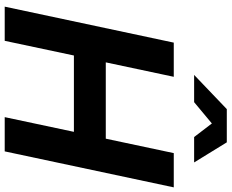

<svg xmlns="http://www.w3.org/2000/svg" viewBox="-102 -858 960 795"><g transform="rotate(90 377.5 -460.0)"><path d="M7 0 156 -700H297.5L237.7 -418.5H553.7L613.5 -700H755.3L606.3 0H464.5L525.4 -286.5H209.3L148.5 0ZM289.7 -784.3 431.3 -919.6H568.9L652.1 -784.3H546.9L490.7 -857.8L402.5 -784.3Z"/></g></svg>

Font: Red Hat Display
Style: Italic
Weight: 300
Italic angle: -12°
Designer: Pentagram, MCKL
Foundry: Pentagram, MCKL
Version: Version 1.023